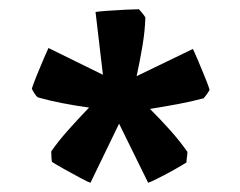

<svg xmlns="http://www.w3.org/2000/svg" viewBox="-20 -732 519 416"><path d="M301 -336 238 -464 176 -336Q172 -337 154 -346.5Q136 -356 117.5 -366.5Q99 -377 93 -381Q92 -382 91.5 -390.5Q91 -399 91 -404Q107 -427 128.5 -451Q150 -475 173 -499Q143 -503 115 -508.5Q87 -514 62 -521Q58 -524 53.5 -531.5Q49 -539 49 -540Q51 -547 59 -567Q67 -587 75 -605.5Q83 -624 85 -628L203 -570L187 -706Q191 -707 211 -708.5Q231 -710 252 -711Q273 -712 281 -712Q282 -711 287.5 -704.5Q293 -698 295 -694Q294 -664 288.5 -631.5Q283 -599 276 -567L398 -626Q400 -622 408 -603.5Q416 -585 424 -565Q432 -545 434 -538Q434 -536 429 -529Q424 -522 421 -519Q395 -512 365.5 -506.5Q336 -501 305 -496Q328 -473 349 -449.5Q370 -426 386 -403Q386 -397 385 -391Q384 -385 384 -380Q378 -376 359.5 -365.5Q341 -355 323 -346Q305 -337 301 -336Z"/></svg>

Font: Labrada
Style: Bold
Weight: 700
Designer: Mercedes Jáuregui
Foundry: Omnibus-Type Team
Version: Version 1.000; ttfautohint (v1.8.4.7-5d5b)